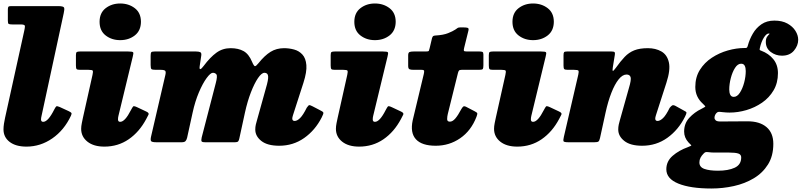

<svg xmlns="http://www.w3.org/2000/svg" viewBox="-26 -815 4593 1100"><path d="M339 -739 212 -151Q209 -139 209 -131Q209 -117 221.5 -117Q249.5 -117 285 -188Q292 -201.5 296.2 -205.2Q300.5 -209 316 -202L368 -178Q379.5 -172.5 382.8 -168.2Q386 -164 380.5 -152Q341.5 -69 273.5 -22Q205.5 25 125.5 25Q64.5 25 29.2 -2Q-6 -29 -6 -74Q-6 -88.5 -3.2 -107Q-0.5 -125.5 3 -140L113 -639Q117 -656.5 116.8 -665.8Q116.5 -675 92 -675H44.5Q29 -675 24 -677.8Q19 -680.5 19 -696V-760.5Q19 -772.5 22.2 -776.2Q25.5 -780 37 -780H307Q338 -780 341.2 -771Q344.5 -762 339 -739Z M544.5 -690Q544.5 -741 579.2 -768Q614 -795 662.5 -795Q711.5 -795 746.5 -768Q781.5 -741 781.5 -690Q781 -639 746.2 -612Q711.5 -585 662.5 -585Q614 -585 579.2 -612Q544.5 -639 544.5 -690ZM734.5 -490 652.5 -151Q650 -141 650 -131Q650 -117 662.5 -117Q690 -117 724 -184Q733 -201 737 -205.2Q741 -209.5 760 -200.5L812 -176Q829.5 -168 824.8 -158.2Q820 -148.5 812 -133.5Q772.5 -59 711.2 -17Q650 25 572 25Q510.5 25 474.8 -3.5Q439 -32 439 -77Q439 -91.5 442.8 -110Q446.5 -128.5 449 -140L504 -386Q508 -404.5 505.5 -409.8Q503 -415 480.5 -415H432.5Q417 -415 413 -419.2Q409 -423.5 409 -440V-499Q409 -513.5 413.8 -516.8Q418.5 -520 432.5 -520H708.5Q733.5 -520 736.8 -515.2Q740 -510.5 734.5 -490Z M860 -520H1096.5Q1113.5 -520 1121.5 -516Q1129.5 -512 1127 -496L1118.5 -439Q1115 -417.5 1121.8 -419Q1128.5 -420.5 1141 -437.5Q1178 -487 1213.8 -513Q1249.5 -539 1295 -539Q1339.5 -539 1369.5 -522.2Q1399.5 -505.5 1418 -461Q1428.5 -436.5 1434.5 -435.8Q1440.5 -435 1454.5 -452.5Q1490 -497 1524 -518Q1558 -539 1601.5 -539Q1631 -539 1659.2 -531.2Q1687.5 -523.5 1706.8 -502.2Q1726 -481 1729.2 -442.2Q1732.5 -403.5 1712.5 -341L1652.5 -155Q1648.5 -142 1648.5 -136Q1648.5 -122 1662 -122Q1676.5 -122 1693.5 -138.8Q1710.5 -155.5 1731.5 -198Q1741.5 -212 1745.5 -212.8Q1749.5 -213.5 1763.5 -206.5L1803 -186Q1824.5 -176 1826.5 -170Q1828.5 -164 1817 -142Q1779.5 -68.5 1716.5 -24.2Q1653.5 20 1573.5 20Q1506 20 1471.2 -7.5Q1436.5 -35 1436.5 -73Q1436.5 -87.5 1439.5 -100.8Q1442.5 -114 1446 -125L1497.5 -310Q1512 -358 1510.2 -378Q1508.5 -398 1489 -398Q1473 -398 1452.2 -367.8Q1431.5 -337.5 1411.5 -286Q1391.5 -234.5 1377.5 -170.5L1345 -21Q1343 -10.5 1338.5 -5.2Q1334 0 1321 0H1150Q1131.5 0 1128.8 -5.5Q1126 -11 1129.5 -27.5L1210 -338Q1221 -379.5 1213.8 -388.8Q1206.5 -398 1193.5 -398Q1180 -398 1157.8 -367.8Q1135.5 -337.5 1113.5 -285.8Q1091.5 -234 1077.5 -169.5L1046 -26Q1043 -13.5 1037 -6.8Q1031 0 1015 0H870Q844 0 839.5 -6.8Q835 -13.5 839.5 -33L921.5 -386Q925.5 -403.5 920.5 -409.2Q915.5 -415 892 -415H867Q847.5 -415 842.2 -418.8Q837 -422.5 837 -442V-494Q837 -510.5 840.2 -515.2Q843.5 -520 860 -520Z M2004 -690Q2004 -741 2038.8 -768Q2073.5 -795 2122 -795Q2171 -795 2206 -768Q2241 -741 2241 -690Q2240.5 -639 2205.8 -612Q2171 -585 2122 -585Q2073.5 -585 2038.8 -612Q2004 -639 2004 -690ZM2194 -490 2112 -151Q2109.5 -141 2109.5 -131Q2109.5 -117 2122 -117Q2149.5 -117 2183.5 -184Q2192.5 -201 2196.5 -205.2Q2200.5 -209.5 2219.5 -200.5L2271.5 -176Q2289 -168 2284.2 -158.2Q2279.5 -148.5 2271.5 -133.5Q2232 -59 2170.8 -17Q2109.5 25 2031.5 25Q1970 25 1934.2 -3.5Q1898.5 -32 1898.5 -77Q1898.5 -91.5 1902.2 -110Q1906 -128.5 1908.5 -140L1963.5 -386Q1967.5 -404.5 1965 -409.8Q1962.5 -415 1940 -415H1892Q1876.5 -415 1872.5 -419.2Q1868.5 -423.5 1868.5 -440V-499Q1868.5 -513.5 1873.2 -516.8Q1878 -520 1892 -520H2168Q2193 -520 2196.2 -515.2Q2199.5 -510.5 2194 -490Z M2343.5 -520H2414.5Q2429 -520 2431 -524Q2433 -528 2435.5 -539L2449 -596Q2451.5 -604.5 2455.2 -607.8Q2459 -611 2468.5 -611.5Q2513.5 -614 2541 -625Q2568.5 -636 2582.5 -645.5Q2592 -652.5 2596.2 -655Q2600.5 -657.5 2607 -657.8Q2613.5 -658 2628.5 -658Q2647 -658 2654 -655.2Q2661 -652.5 2657.5 -639L2633.5 -542Q2630 -528.5 2631.8 -524.2Q2633.5 -520 2649.5 -520H2721.5Q2732.5 -520 2738 -517.5Q2743.5 -515 2743.5 -503V-442Q2743.5 -425 2740.2 -420Q2737 -415 2719.5 -415H2619.5Q2607.5 -415 2603.8 -410.8Q2600 -406.5 2597.5 -396L2539.5 -162Q2536 -148 2535.8 -133Q2535.5 -118 2551.5 -118Q2567 -118 2582.5 -136Q2598 -154 2616.5 -189Q2622 -199 2627.5 -204Q2633 -209 2645.5 -202.5L2693.5 -177.5Q2707.5 -170.5 2708.5 -165.5Q2709.5 -160.5 2703.5 -145Q2673 -66 2610.5 -23Q2548 20 2470.5 20Q2391 20 2357 -17Q2323 -54 2338.5 -126L2402 -391Q2404.5 -402.5 2404 -408.8Q2403.5 -415 2387.5 -415H2342.5Q2328 -415 2320.2 -418.2Q2312.5 -421.5 2312.5 -437.5V-497.5Q2312.5 -514 2320.5 -517Q2328.5 -520 2343.5 -520Z M2910 -690Q2910 -741 2944.8 -768Q2979.5 -795 3028 -795Q3077 -795 3112 -768Q3147 -741 3147 -690Q3146.5 -639 3111.8 -612Q3077 -585 3028 -585Q2979.5 -585 2944.8 -612Q2910 -639 2910 -690ZM3100 -490 3018 -151Q3015.5 -141 3015.5 -131Q3015.5 -117 3028 -117Q3055.5 -117 3089.5 -184Q3098.5 -201 3102.5 -205.2Q3106.5 -209.5 3125.5 -200.5L3177.5 -176Q3195 -168 3190.2 -158.2Q3185.5 -148.5 3177.5 -133.5Q3138 -59 3076.8 -17Q3015.5 25 2937.5 25Q2876 25 2840.2 -3.5Q2804.5 -32 2804.5 -77Q2804.5 -91.5 2808.2 -110Q2812 -128.5 2814.5 -140L2869.5 -386Q2873.5 -404.5 2871 -409.8Q2868.5 -415 2846 -415H2798Q2782.5 -415 2778.5 -419.2Q2774.5 -423.5 2774.5 -440V-499Q2774.5 -513.5 2779.2 -516.8Q2784 -520 2798 -520H3074Q3099 -520 3102.2 -515.2Q3105.5 -510.5 3100 -490Z M3222.5 -520H3478Q3491 -520 3494.8 -516.2Q3498.5 -512.5 3496.5 -501L3485 -430Q3482 -411 3485 -409Q3488 -407 3502 -426Q3529 -464 3552.8 -489Q3576.5 -514 3607.5 -526.5Q3638.5 -539 3686 -539Q3730.5 -539 3763.2 -520.2Q3796 -501.5 3806 -458.2Q3816 -415 3792 -341L3732 -155Q3728 -142 3728 -136Q3728 -122 3741 -122Q3755.5 -122 3772.8 -138.5Q3790 -155 3810.5 -197Q3818.5 -207 3824.8 -210.8Q3831 -214.5 3842.5 -209L3889.5 -183Q3907 -175 3907 -169.2Q3907 -163.5 3898.5 -146.5Q3861 -71 3797.5 -25.5Q3734 20 3653 20Q3585.5 20 3550.8 -7.5Q3516 -35 3516 -73Q3516 -87.5 3518.8 -100.8Q3521.5 -114 3525 -125L3577 -310Q3591.5 -358 3586.8 -373Q3582 -388 3563.5 -388Q3540.5 -388 3518.2 -360.2Q3496 -332.5 3476.8 -283.5Q3457.5 -234.5 3443.5 -170.5L3411.5 -24Q3408 -8.5 3402.5 -4.2Q3397 0 3379.5 0H3230.5Q3205 0 3202.5 -6Q3200 -12 3204.5 -31L3287 -387Q3291 -405 3288 -410Q3285 -415 3261.5 -415H3226Q3210.5 -415 3206.5 -419.5Q3202.5 -424 3202.5 -439V-498Q3202.5 -512 3205.8 -516Q3209 -520 3222.5 -520Z M3791.5 155Q3791.5 109 3827.5 77.8Q3863.5 46.5 3915 28Q3937.5 19.5 3934.5 17.2Q3931.5 15 3918.5 1Q3893.5 -26.5 3893.5 -61Q3893.5 -108 3923 -140Q3952.5 -172 3993 -191.5Q4015 -203 4015.2 -204.8Q4015.5 -206.5 3999.5 -222Q3979.5 -240 3968.5 -263.8Q3957.5 -287.5 3957.5 -317Q3957.5 -373 3983.8 -414.8Q4010 -456.5 4052.2 -484.2Q4094.5 -512 4144 -526Q4193.5 -540 4240 -540H4242.5Q4249.5 -539.5 4252.8 -542Q4256 -544.5 4258.5 -554Q4268 -589.5 4287 -622.2Q4306 -655 4336.5 -676Q4367 -697 4410.5 -697Q4455 -697 4485.2 -680.2Q4515.5 -663.5 4531.2 -638.2Q4547 -613 4547 -587Q4547 -554 4522.8 -525Q4498.5 -496 4454 -496Q4418 -496 4389.8 -517.2Q4361.5 -538.5 4361.5 -575Q4361.5 -594 4369 -604.5Q4376.5 -615 4381.2 -619Q4386 -623 4378 -623Q4365 -623 4350.2 -599.5Q4335.5 -576 4327.5 -540.5Q4325.5 -531.5 4326.5 -529.2Q4327.5 -527 4335 -524.5Q4378 -508.5 4404.5 -476Q4431 -443.5 4431 -396Q4431 -340 4406 -297.5Q4381 -255 4340 -226.8Q4299 -198.5 4250.2 -184.2Q4201.5 -170 4154 -170Q4135 -170 4113.5 -172.5Q4099.5 -174.5 4091.2 -174Q4083 -173.5 4075 -163Q4067.5 -152 4067.5 -140Q4067.5 -132 4074.5 -125.5Q4081.5 -119 4101 -119Q4109.5 -119 4130.8 -119.2Q4152 -119.5 4177.5 -119.5Q4203 -119.5 4225 -119.8Q4247 -120 4257 -120Q4326.5 -120 4365.5 -86.8Q4404.5 -53.5 4404.5 9Q4404.5 78.5 4374 127.2Q4343.5 176 4292.5 206.5Q4241.5 237 4178.2 251Q4115 265 4049.5 265Q3930 265 3860.8 237Q3791.5 209 3791.5 155ZM4152 -302Q4152 -283.5 4158 -271.8Q4164 -260 4178 -260Q4197.5 -260 4213 -284Q4228.5 -308 4237.5 -342.2Q4246.5 -376.5 4246.5 -408Q4246.5 -427 4240.5 -438.5Q4234.5 -450 4220 -450Q4200.5 -450 4185.2 -426.2Q4170 -402.5 4161 -368Q4152 -333.5 4152 -302ZM4005 65Q3994 76 3987.5 88.2Q3981 100.5 3981 115Q3980.5 142.5 4009.8 152.8Q4039 163 4087.5 163Q4146 163 4183 146Q4220 129 4220.5 88Q4221 70.5 4204.5 64.8Q4188 59 4150 59H4065.5Q4049 59 4035 57Q4022.5 55.5 4017.2 56.5Q4012 57.5 4005 65Z"/></svg>

Font: Besley* Fatface
Style: Italic
Weight: 900
Italic angle: -13°
Designer: Owen Earl
Foundry: indestructible type*
Version: Version 3.000; ttfautohint (v1.8.3)